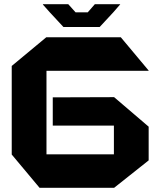

<svg xmlns="http://www.w3.org/2000/svg" viewBox="-20 -897 762 917"><path d="M202 -559V-160H524V-297H232V-432L524 -433H525L690 -292V-131L525 0H169L36 -159V-582L201 -719H557L690 -560V-559ZM283 -768 218 -838 185 -875V-877H306L341 -838H399L433 -877H554V-876L521 -838L456 -768Z"/></svg>

Font: Foldit Thin
Style: Bold
Weight: 700
Version: Version 1.003